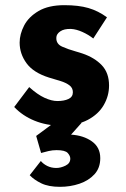

<svg xmlns="http://www.w3.org/2000/svg" viewBox="-20 -477 487 743"><path d="M214 9Q160 9 113.5 -10Q67 -29 35 -63L93 -140Q125 -111 152.5 -98.5Q180 -86 202 -86Q228 -86 245 -94Q262 -102 262 -120Q262 -137 248.5 -147Q235 -157 214 -163.5Q193 -170 169 -177Q109 -196 82.5 -232.5Q56 -269 56 -312Q56 -345 73.5 -378.5Q91 -412 129.5 -434.5Q168 -457 229 -457Q284 -457 322 -446Q360 -435 394 -410L341 -328Q322 -343 298.5 -353.5Q275 -364 255 -365Q228 -366 213 -355.5Q198 -345 198 -331Q197 -307 220.5 -296.5Q244 -286 273 -278Q280 -276 286.5 -274Q293 -272 299 -270Q346 -254 374 -224.5Q402 -195 402 -146Q402 -106 381.5 -70.5Q361 -35 319.5 -13Q278 9 214 9ZM138 146Q148 158 163.5 165.5Q179 173 198 173Q215 173 233.5 164Q252 155 252 137Q252 126 242 115Q232 104 199 104Q183 104 168 107.5Q153 111 139 115L120 49L189 -2H296L255 44Q303 47 335.5 70Q368 93 368 135Q368 173 345.5 197.5Q323 222 287.5 234Q252 246 212 246Q168 246 140 232.5Q112 219 95 201Z"/></svg>

Font: Reem Kufi Ink
Style: Bold
Weight: 700
Designer: Khaled Hosny
Version: Version 1.002